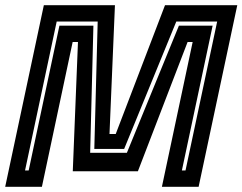

<svg xmlns="http://www.w3.org/2000/svg" viewBox="-32 -720 934 740"><path d="M-12 0 137 -700H411L390 -203.5H414L604 -700H882.5L733.5 0H592L710.5 -558H691L499.5 -60H248.5L268.5 -558H248L129.5 0ZM64.5 -63H78.5L197 -621H328L315.5 -131H457L657.5 -621H787.5L669 -63H683L805 -637H647.5L446.5 -146H331.5L344.5 -637H186.5Z"/></svg>

Font: Tourney Thin
Style: Italic
Weight: 100
Italic angle: -12°
Designer: Tyler Finck
Foundry: Etcetera Type Co
Version: Version 1.015